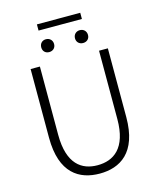

<svg xmlns="http://www.w3.org/2000/svg" viewBox="-142 -1087 989 1198"><g transform="rotate(-15 352.5 -487.5)"><path d="M352 13C483 13 602 -55 602 -285V-729H545V-288C545 -98 455 -41 352 -41C251 -41 163 -98 163 -288V-729H103V-285C103 -55 221 13 352 13ZM243 -801C267 -801 285 -817 285 -842C285 -867 267 -884 243 -884C219 -884 202 -867 202 -842C202 -817 219 -801 243 -801ZM213 -948H493V-988H213ZM462 -801C486 -801 504 -817 504 -842C504 -867 486 -884 462 -884C438 -884 420 -867 420 -842C420 -817 438 -801 462 -801Z"/></g></svg>

Font: Source Han Sans SC Light
Style: Regular
Weight: 300
Designer: Ryoko NISHIZUKA (kana & ideographs); Paul D. Hunt (Latin, Greek & Cyrillic); Wenlong ZHANG (bopomofo); Sandoll Communica
Foundry: Adobe Systems Incorporated
Version: Version 1.004;PS 1.004;hotconv 1.0.82;makeotf.lib2.5.63406